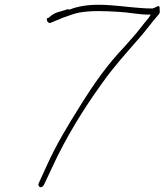

<svg xmlns="http://www.w3.org/2000/svg" viewBox="-20 -708 698 814"><path d="M181 -632C177 -627 177 -619 185 -613C188 -610 193 -610 194 -611C201 -614 217 -621 247 -633C277 -644 300 -652 318 -655C371 -664 426 -661 480 -658C526 -656 567 -646 611 -646H619L610 -632C588 -607 566 -575 543 -550C531 -537 518 -522 505 -507C436 -435 378 -353 319 -258C269 -178 218 -95 177 -3L145 67C143 72 142 75 143 78C150 93 163 84 168 72L200 4C259 -125 336 -249 412 -354C463 -426 510 -477 562 -537C592 -569 624 -615 653 -647C656 -650 659 -657 657 -666C658 -694 649 -679 627 -672H626C511 -672 386 -710 276 -668L274 -667C270 -669 265 -670 264 -668L241 -661C210 -653 203 -647 184 -631ZM264 -668H265Z"/></svg>

Font: Stray Cat
Style: LtObl
Weight: 300
Version: Version 1.0